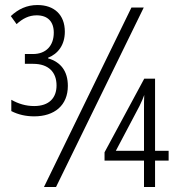

<svg xmlns="http://www.w3.org/2000/svg" viewBox="-20 -744 708 764"><path d="M116 -281C197 -281 250 -325 250 -402C250 -461 222 -497 171 -512V-514C211 -530 238 -565 238 -618C238 -685 196 -724 129 -724C87 -724 53 -708 23 -680L46 -648C70 -670 95 -683 126 -683C170 -683 194 -658 194 -614C194 -563 164 -529 111 -529H79V-490H112C173 -490 205 -457 205 -404C205 -355 176 -322 116 -322C83 -322 53 -331 25 -347V-302C52 -288 83 -281 116 -281ZM155 0H203L552 -714H503ZM553 0H597V-105H651V-144H597V-431H554L396 -138V-105H553ZM441 -144 535 -322C544 -341 550 -354 554 -366C553 -350 553 -333 553 -302V-144Z"/></svg>

Font: Noto Sans Display Condensed Light
Style: Regular
Weight: 300
Width: 3
Designer: Monotype Design Team
Foundry: Monotype Imaging Inc.
Version: Version 1.900